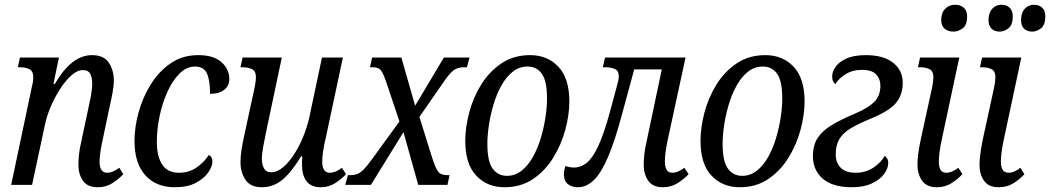

<svg xmlns="http://www.w3.org/2000/svg" viewBox="-20 -778 4419 808"><path d="M392 10Q348 10 329 -17.5Q310 -45 310 -84Q310 -100 312 -124Q314 -148 323 -187L348 -304Q357 -345 362.5 -374Q368 -403 368 -428Q368 -450 360 -466.5Q352 -483 329 -483Q305 -483 280 -460.5Q255 -438 232.5 -403Q210 -368 193.5 -329Q177 -290 170 -257L115 0H27L115 -417Q118 -428 119 -437.5Q120 -447 120 -453Q120 -479 103.5 -487Q87 -495 63 -495H55L64 -536H228L205 -425H211Q281 -546 367 -546Q417 -546 438 -514Q459 -482 459 -440Q459 -417 453.5 -387Q448 -357 440 -323L413 -194Q407 -167 403 -142Q399 -117 399 -98Q399 -76 406.5 -63.5Q414 -51 431 -51Q454 -51 482 -72L499 -45Q479 -24 452.5 -7Q426 10 392 10Z M716 10Q637 10 591.5 -40.5Q546 -91 546 -185Q546 -242 563 -304.5Q580 -367 614 -422Q648 -477 698 -511.5Q748 -546 814 -546Q879 -546 912 -516.5Q945 -487 945 -446Q945 -417 923.5 -400Q902 -383 864 -383Q864 -441 850.5 -469.5Q837 -498 801 -498Q765 -498 735.5 -468.5Q706 -439 684.5 -391.5Q663 -344 651.5 -288.5Q640 -233 640 -180Q640 -120 662.5 -85.5Q685 -51 733 -51Q775 -51 807 -73Q839 -95 859 -126Q874 -117 874 -99Q874 -78 856.5 -52.5Q839 -27 804 -8.5Q769 10 716 10Z M1082 10Q1034 10 1013 -21.5Q992 -53 992 -96Q992 -120 997 -151.5Q1002 -183 1009 -213L1052 -412Q1057 -437 1057 -453Q1057 -479 1040.5 -487Q1024 -495 1000 -495H992L1001 -536H1166L1102 -233Q1094 -195 1088 -163Q1082 -131 1082 -108Q1082 -88 1090.5 -70.5Q1099 -53 1122 -53Q1146 -53 1170.5 -73.5Q1195 -94 1217 -127.5Q1239 -161 1255.5 -201.5Q1272 -242 1281 -281L1335 -536H1423L1351 -198Q1344 -170 1340 -143.5Q1336 -117 1336 -98Q1336 -51 1368 -51Q1392 -51 1419 -72L1436 -45Q1417 -24 1390 -7Q1363 10 1330 10Q1289 10 1270 -15.5Q1251 -41 1251 -82Q1251 -90 1251 -99.5Q1251 -109 1252 -120H1247Q1208 -55 1169.5 -22.5Q1131 10 1082 10Z M1433 0 1444 -41H1455Q1471 -41 1484 -46Q1497 -51 1511.5 -66Q1526 -81 1547 -110L1661 -267L1609 -422Q1595 -465 1584.5 -480Q1574 -495 1549 -495H1537L1546 -536H1669L1727 -333L1848 -536H1956L1945 -495H1931Q1906 -495 1888 -481.5Q1870 -468 1840 -423L1745 -286L1799 -113Q1813 -70 1824 -55.5Q1835 -41 1861 -41H1872L1863 0H1740L1678 -222L1541 0Z M2103 10Q2030 10 1984 -39Q1938 -88 1938 -185Q1938 -241 1954.5 -304Q1971 -367 2005 -422Q2039 -477 2090.5 -511.5Q2142 -546 2211 -546Q2284 -546 2330 -497Q2376 -448 2376 -351Q2376 -295 2359 -232Q2342 -169 2308 -114Q2274 -59 2223 -24.5Q2172 10 2103 10ZM2113 -38Q2148 -38 2175.5 -60Q2203 -82 2223 -118Q2243 -154 2256 -197.5Q2269 -241 2275.5 -284.5Q2282 -328 2282 -363Q2282 -438 2260 -468Q2238 -498 2201 -498Q2165 -498 2137.5 -476Q2110 -454 2090 -418Q2070 -382 2057 -338.5Q2044 -295 2037.5 -251.5Q2031 -208 2031 -173Q2031 -98 2053.5 -68Q2076 -38 2113 -38Z M2412 10Q2386 10 2369.5 -3.5Q2353 -17 2353 -44Q2353 -59 2359 -79Q2379 -73 2395 -73Q2425 -73 2449.5 -93Q2474 -113 2497.5 -163Q2521 -213 2546 -304L2578 -423Q2584 -444 2584 -457Q2584 -480 2568 -487.5Q2552 -495 2526 -495H2517L2526 -536H2865L2791 -194Q2785 -167 2781.5 -142Q2778 -117 2778 -98Q2778 -76 2785.5 -63.5Q2793 -51 2810 -51Q2833 -51 2860 -72L2878 -45Q2858 -24 2831 -7Q2804 10 2770 10Q2727 10 2708 -17.5Q2689 -45 2689 -84Q2689 -100 2691 -124Q2693 -148 2702 -187L2765 -486H2649L2596 -291Q2567 -183 2538.5 -116.5Q2510 -50 2479 -20Q2448 10 2412 10Z M3093 10Q3020 10 2974 -39Q2928 -88 2928 -185Q2928 -241 2944.5 -304Q2961 -367 2995 -422Q3029 -477 3080.5 -511.5Q3132 -546 3201 -546Q3274 -546 3320 -497Q3366 -448 3366 -351Q3366 -295 3349 -232Q3332 -169 3298 -114Q3264 -59 3213 -24.5Q3162 10 3093 10ZM3103 -38Q3138 -38 3165.5 -60Q3193 -82 3213 -118Q3233 -154 3246 -197.5Q3259 -241 3265.5 -284.5Q3272 -328 3272 -363Q3272 -438 3250 -468Q3228 -498 3191 -498Q3155 -498 3127.5 -476Q3100 -454 3080 -418Q3060 -382 3047 -338.5Q3034 -295 3027.5 -251.5Q3021 -208 3021 -173Q3021 -98 3043.5 -68Q3066 -38 3103 -38Z M3565 10Q3484 10 3442.5 -26Q3401 -62 3401 -121Q3401 -167 3421 -197.5Q3441 -228 3480 -251.5Q3519 -275 3578 -300Q3631 -322 3658 -348Q3685 -374 3685 -418Q3685 -446 3667 -465Q3649 -484 3608 -484Q3567 -484 3538 -465.5Q3509 -447 3495 -424Q3490 -428 3486 -436Q3482 -444 3482 -457Q3482 -475 3495.5 -495.5Q3509 -516 3540.5 -531Q3572 -546 3624 -546Q3698 -546 3738.5 -514Q3779 -482 3779 -430Q3779 -378 3750 -344Q3721 -310 3645 -279Q3594 -258 3561 -238.5Q3528 -219 3512.5 -193Q3497 -167 3497 -128Q3497 -94 3517.5 -72.5Q3538 -51 3582 -51Q3623 -51 3655.5 -72.5Q3688 -94 3703 -122Q3708 -119 3713 -111.5Q3718 -104 3718 -93Q3718 -69 3700 -45Q3682 -21 3648 -5.5Q3614 10 3565 10Z M3992 -645Q3970 -645 3955.5 -657Q3941 -669 3941 -694Q3941 -724 3957.5 -741Q3974 -758 4000 -758Q4021 -758 4035.5 -746Q4050 -734 4050 -709Q4050 -673 4031.5 -659Q4013 -645 3992 -645ZM3923 10Q3880 10 3860.5 -17.5Q3841 -45 3841 -86Q3841 -105 3844 -129.5Q3847 -154 3854 -187L3903 -412Q3908 -437 3908 -453Q3908 -479 3891.5 -487Q3875 -495 3851 -495H3843L3852 -536H4017L3944 -194Q3938 -167 3934.5 -142Q3931 -117 3931 -98Q3931 -76 3938 -63.5Q3945 -51 3963 -51Q3986 -51 4013 -72L4030 -45Q4011 -24 3984 -7Q3957 10 3923 10Z M4187 -645Q4166 -645 4153 -657Q4140 -669 4140 -694Q4140 -724 4155.5 -741Q4171 -758 4195 -758Q4215 -758 4228.5 -746Q4242 -734 4242 -709Q4242 -673 4224 -659Q4206 -645 4187 -645ZM4324 -645Q4303 -645 4290 -657Q4277 -669 4277 -694Q4277 -724 4292.5 -741Q4308 -758 4332 -758Q4352 -758 4365.5 -746Q4379 -734 4379 -709Q4379 -673 4361 -659Q4343 -645 4324 -645ZM4183 10Q4140 10 4121 -17.5Q4102 -45 4102 -84Q4102 -100 4105 -125.5Q4108 -151 4115 -187L4164 -412Q4169 -437 4169 -453Q4169 -479 4152.5 -487Q4136 -495 4112 -495H4104L4113 -536H4278L4205 -194Q4199 -166 4195.5 -141Q4192 -116 4192 -98Q4192 -76 4199.5 -63.5Q4207 -51 4226 -51Q4248 -51 4274 -72L4291 -45Q4270 -22 4243.5 -6Q4217 10 4183 10Z"/></svg>

Font: Noto Serif Condensed
Style: Italic
Weight: 400
Width: 3
Italic angle: -12°
Designer: Monotype Design Team
Foundry: Monotype Imaging Inc.
Version: Version 2.014; ttfautohint (v1.8.4.7-5d5b)